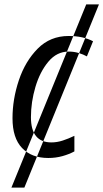

<svg xmlns="http://www.w3.org/2000/svg" viewBox="-20 -710 471 875"><path d="M32 145 373 -690H431L91 145ZM200 10Q234 10 264.5 1.5Q295 -7 319 -20V-91Q292 -78 266 -69.5Q240 -61 214 -61Q121 -61 121 -176Q121 -245 141.5 -314Q162 -383 200.5 -429Q239 -475 293 -475Q317 -475 338.5 -468.5Q360 -462 376 -453L404 -522Q358 -546 293 -546Q209 -546 152 -488.5Q95 -431 66 -344.5Q37 -258 37 -171Q37 -81 80.5 -35.5Q124 10 200 10Z"/></svg>

Font: Noto Sans UI SemiCondensed
Style: Italic
Weight: 400
Width: 4
Italic angle: -12°
Designer: Monotype Design Team
Foundry: Monotype Imaging Inc.
Version: Version 1.901